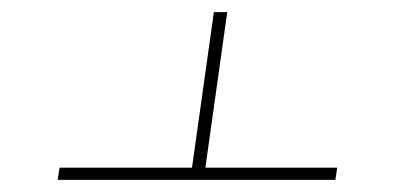

<svg xmlns="http://www.w3.org/2000/svg" viewBox="-20 -539 652 316"><path d="M535 -263 532 -243H75L78 -263H296L332 -519H354L318 -263Z"/></svg>

Font: FiraGO Thin
Style: Italic
Weight: 100
Italic angle: -8°
Designer: bBox Type GmbH
Foundry: bBox Type GmbH
Version: Version 1.001